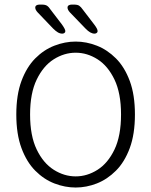

<svg xmlns="http://www.w3.org/2000/svg" viewBox="-20 -806 659 836"><path d="M309.5 10.5Q263 10.5 217 -7.2Q171 -25 133.5 -62.8Q96 -100.5 73.5 -161.2Q51 -222 51 -307.5Q51 -393 73.5 -453.5Q96 -514 133.5 -551.8Q171 -589.5 217 -607.2Q263 -625 309.5 -625Q356 -625 401.5 -607.2Q447 -589.5 484.8 -551.8Q522.5 -514 545 -453.5Q567.5 -393 567.5 -307.5Q567.5 -222 545 -161.2Q522.5 -100.5 484.8 -62.8Q447 -25 401.5 -7.2Q356 10.5 309.5 10.5ZM309.5 -38Q359.5 -38 404.8 -66.8Q450 -95.5 478.5 -155Q507 -214.5 507 -307.5Q507 -400 478.5 -459.5Q450 -519 404.8 -547.8Q359.5 -576.5 309.5 -576.5Q259.5 -576.5 214 -547.8Q168.5 -519 139.8 -459.5Q111 -400 111 -307.5Q111 -214.5 139.8 -155Q168.5 -95.5 214 -66.8Q259.5 -38 309.5 -38ZM251.5 -659.5Q241.5 -659.5 232 -665Q222.5 -670.5 211 -682L144 -752Q138 -758.5 135.8 -763.5Q133.5 -768.5 133.5 -773Q133.5 -779.5 138.8 -782.8Q144 -786 152 -786H162.5Q177 -786 184.8 -781Q192.5 -776 201 -763L250 -699Q264.5 -678.5 264.5 -670.5Q264.5 -665 260.2 -662.2Q256 -659.5 251.5 -659.5ZM392 -659.5Q382.5 -659.5 372.8 -665Q363 -670.5 352 -682L284.5 -752Q274 -763.5 274 -773Q274 -779.5 279.2 -782.8Q284.5 -786 292 -786H302.5Q317.5 -786 325 -781Q332.5 -776 341.5 -763L390.5 -699Q398 -689 401.5 -682.2Q405 -675.5 405 -670.5Q405 -665 400.5 -662.2Q396 -659.5 392 -659.5Z"/></svg>

Font: Sono ExtraLight Monospace Light
Style: Regular
Weight: 300
Version: Version 2.112